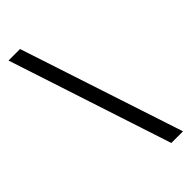

<svg xmlns="http://www.w3.org/2000/svg" viewBox="-246 -763 843 843"><g transform="rotate(-45 175.0 -342.0)"><path d="M263 38.5 13.5 -723H85L335.5 38.5Z"/></g></svg>

Font: Public Sans
Style: Regular
Weight: 400
Designer: The Public Sans project authors (U.S. Web Design System). Libre Franklin designed by Pablo Impallari and Rodrigo Fuenzal
Version: Version 1.008; ttfautohint (v1.8.1) -l 8 -r 50 -G 200 -x 14 